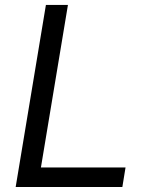

<svg xmlns="http://www.w3.org/2000/svg" viewBox="-20 -747 602 767"><path d="M42.6 0 163.4 -727.3H251.4L143.5 -78.1H481.5L468.8 0Z"/></svg>

Font: Karasuma Gothic
Style: Italic
Weight: 400
Italic angle: -9.39999°
Designer: Rasmus Andersson / Ryoko Nishizuka
Foundry: Genbu
Version: Version 1.00